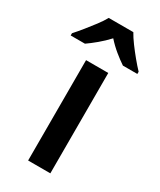

<svg xmlns="http://www.w3.org/2000/svg" viewBox="-241 -832 749 898"><g transform="rotate(30 134.0 -383.0)"><path d="M194 0H74V-542H194ZM200 -766Q212 -744 232 -717Q252 -690 273.5 -664Q295 -638 314 -618V-606H236Q212 -622 184.5 -644.5Q157 -667 133 -694Q108 -667 81 -644.5Q54 -622 31 -606H-46V-618Q-28 -638 -6.5 -664.5Q15 -691 35 -717.5Q55 -744 67 -766Z"/></g></svg>

Font: Noto Sans Tamil SemiCondensed SemiBold
Style: Regular
Weight: 600
Width: 4
Designer: Jelle Bosma - Monotype Design Team
Foundry: Monotype Imaging Inc.
Version: Version 2.004; ttfautohint (v1.8.4.7-5d5b)